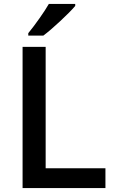

<svg xmlns="http://www.w3.org/2000/svg" viewBox="-20 -951 582 971"><path d="M94.2 0V-713.9H210.9V-100.1H513.2V0ZM123 -771V-783.2Q150.9 -817.4 180.4 -859.4Q210 -901.4 227.1 -931.2H360.4V-920.9Q335 -891.1 284.4 -844Q233.9 -796.9 199.2 -771Z"/></svg>

Font: JBL Sans
Style: Semibold
Weight: 600
Version: Version 1.10